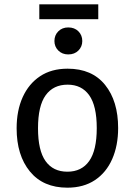

<svg xmlns="http://www.w3.org/2000/svg" viewBox="-20 -857 624 889"><path d="M293 -539Q406 -539 466.5 -464Q527 -389 527 -264Q527 -183 499.5 -120.5Q472 -58 419.5 -23Q367 12 292 12Q180 12 118.5 -63Q57 -138 57 -263Q57 -345 85 -407Q113 -469 165.5 -504Q218 -539 293 -539ZM293 -465Q227 -465 191.5 -416Q156 -367 156 -263Q156 -160 191 -111Q226 -62 292 -62Q358 -62 393 -111.5Q428 -161 428 -264Q428 -367 393 -416Q358 -465 293 -465ZM296 -730Q325 -730 343 -712Q361 -694 361 -667Q361 -641 343 -623Q325 -605 296 -605Q268 -605 250 -623Q232 -641 232 -667Q232 -694 250 -712Q268 -730 296 -730ZM435 -837V-768H162V-837Z"/></svg>

Font: Fira Sans Variable
Style: Regular
Weight: 400
Designer: Carrois Corporate & Edenspiekermann AG
Foundry: Carrois Corporate GbR & Edenspiekermann AG
Version: Version 4.202